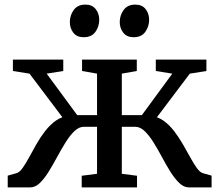

<svg xmlns="http://www.w3.org/2000/svg" viewBox="-20 -813 952 833"><path d="M13.5 0V-51L51 -61.5Q64.5 -65 78 -84Q91.5 -103 106.2 -130.2Q121 -157.5 138 -187.5Q155 -217.5 176 -244.5Q197 -271.5 222.2 -289.5Q247.5 -307.5 278.5 -310L281.5 -263.5L108 -493.5L36 -505V-554.5H254.5V-505L182.5 -493.5L315 -313.5H401V-493.5L336 -505V-554.5H573.5V-505L508.5 -493.5V-313.5H595.5L727.5 -493.5L656 -505V-554.5H875.5V-505L803.5 -493.5L630 -263.5L633 -310Q664 -307.5 689.2 -289.5Q714.5 -271.5 735.2 -244.5Q756 -217.5 773.2 -187.5Q790.5 -157.5 805.5 -130.2Q820.5 -103 834 -84Q847.5 -65 861 -61.5L898 -51V0H799.5Q777.5 0 757.8 -19Q738 -38 719.2 -68Q700.5 -98 682.5 -131.8Q664.5 -165.5 646 -195.2Q627.5 -225 607.8 -244Q588 -263 566 -263H508.5V-59L574.5 -50.5V0H334.5V-50.5L401 -59V-263H344.5Q322.5 -263 302.8 -244Q283 -225 264.5 -195.2Q246 -165.5 227.8 -131.8Q209.5 -98 191 -68Q172.5 -38 152.8 -19Q133 0 111 0ZM342.5 -651.5Q313.5 -651.5 298.2 -671Q283 -690.5 283 -717Q283 -746.5 300 -769.8Q317 -793 350 -793H351Q380 -793 395.2 -773.5Q410.5 -754 410.5 -727.5Q410.5 -697.5 393.8 -674.5Q377 -651.5 343.5 -651.5ZM559 -651.5Q530.5 -651.5 515 -671Q499.5 -690.5 499.5 -717Q499.5 -746.5 516.5 -769.8Q533.5 -793 566.5 -793H567.5Q596.5 -793 611.8 -773.5Q627 -754 627 -727.5Q627 -697.5 610.2 -674.5Q593.5 -651.5 560 -651.5Z"/></svg>

Font: Merriweather 20pt Medium
Style: Regular
Weight: 500
Version: Version 2.100